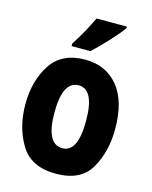

<svg xmlns="http://www.w3.org/2000/svg" viewBox="-116 -842 733 927"><g transform="rotate(15 250.0 -378.5)"><path d="M262 -606Q297 -638 338.5 -683Q380 -728 401 -757V-766H250Q234 -732 214 -695.5Q194 -659 168 -619V-606ZM475 -273Q475 -413 414 -486.5Q353 -560 250 -560Q133 -560 79 -477.5Q25 -395 25 -278Q25 -163 77 -77Q129 9 253 9Q378 9 426.5 -76Q475 -161 475 -273ZM171 -275Q171 -432 251 -432Q329 -432 329 -275Q329 -118 252 -118Q171 -118 171 -275Z"/></g></svg>

Font: Noto Sans Mono UI Condensed ExtraBold
Style: Regular
Weight: 800
Width: 3
Designer: Monotype Design team
Foundry: Monotype Imaging Inc.
Version: 1.000